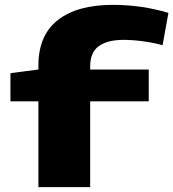

<svg xmlns="http://www.w3.org/2000/svg" viewBox="-20 -770 713 790"><path d="M138 0V-353H23V-469L138 -484V-500Q138 -625 218 -687.5Q298 -750 444 -750Q563 -750 673 -717L649 -584Q613 -594 569.5 -600Q526 -606 488 -606Q423 -606 387 -580.5Q351 -555 351 -496V-484H592V-353H351V0Z"/></svg>

Font: Georama ExtraExtended
Style: Bold
Weight: 700
Width: 8
Designer: Jean-Baptiste Levee
Foundry: Production Type
Version: Version 1.000